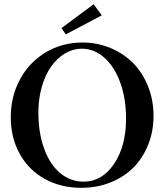

<svg xmlns="http://www.w3.org/2000/svg" viewBox="-20 -878 780 911"><path d="M292 -714.8 271.5 -744.6 424.3 -857.9 462.9 -805.2ZM365.7 13.2Q268.6 13.2 192.4 -29.1Q116.2 -71.3 73.7 -147.7Q31.2 -224.1 31.2 -322.3Q31.2 -421.4 75.4 -502.4Q119.6 -583.5 197.5 -629.9Q275.4 -676.3 371.1 -676.3Q441.9 -676.3 504.4 -650.1Q566.9 -624 611.8 -578.6Q656.7 -533.2 682.6 -468Q708.5 -402.8 708.5 -328.1Q708.5 -255.4 683.3 -192.1Q658.2 -128.9 613.8 -83.7Q569.3 -38.6 505.1 -12.7Q440.9 13.2 365.7 13.2ZM377 -16.1Q463.9 -16.1 521 -100.1Q578.1 -184.1 578.1 -315.9Q578.1 -410.2 550.5 -486.1Q522.9 -562 474.9 -604.5Q426.8 -647 367.7 -647Q326.7 -647 289.1 -624.8Q251.5 -602.5 223.4 -563.5Q195.3 -524.4 178.7 -467.3Q162.1 -410.2 162.1 -344.2Q162.1 -248.5 189 -173.8Q215.8 -99.1 264.6 -57.6Q313.5 -16.1 377 -16.1Z"/></svg>

Font: Elstob 14pt Medium
Style: Regular
Weight: 500
Designer: Peter S. Baker
Version: Version 1.015